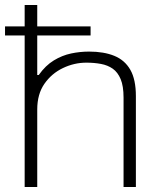

<svg xmlns="http://www.w3.org/2000/svg" viewBox="-20 -743 631 763"><path d="M78 0V-723H128V-445H134Q161 -483 194 -503Q227 -523 262.5 -530.5Q298 -538 334 -538Q393 -538 434.5 -521Q476 -504 498 -465.5Q520 -427 520 -361V0H471V-355Q471 -401 459.5 -428.5Q448 -456 428 -470Q408 -484 381 -489Q354 -494 323 -494Q275 -494 230 -472.5Q185 -451 156.5 -410Q128 -369 128 -308V0ZM0 -602V-638H340V-602Z"/></svg>

Font: Archivo SemiExpanded Thin
Style: Regular
Weight: 250
Width: 6
Designer: Hector Gatti
Foundry: Omnibus-Type
Version: Version 2.001